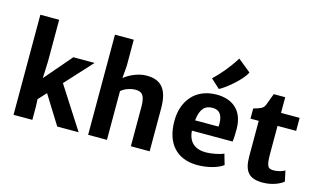

<svg xmlns="http://www.w3.org/2000/svg" viewBox="-101 -1189 2493 1503"><g transform="rotate(15 1145.5 -437.5)"><path d="M82 0H234.4V-104L231.9 -167L291.5 -231.9L436 0H609.4L391.1 -339.8L589.8 -556.6H417.5L229 -336.9L234.4 -477.1V-811H82Z M686.5 0H838.9V-395C872.6 -424.8 920.9 -436.5 948.7 -437C1011.7 -439 1032.7 -407.2 1032.7 -316.4V0H1185.1V-346.7C1185.1 -508.8 1123.5 -569.8 1000.5 -565.9C939.5 -564 869.1 -530.8 830.6 -498.5L838.9 -597.7V-811.5H686.5Z M1581.5 -611.3C1620.6 -628.4 1751 -731 1779.8 -797.9L1675.3 -882.8C1625.5 -801.8 1564 -730 1508.8 -678.2ZM1310.5 -280.3C1310.5 -99.6 1403.3 7.8 1573.2 7.8C1659.7 7.8 1743.2 -18.1 1779.8 -47.9L1754.9 -134.3C1725.6 -118.2 1651.4 -105.5 1611.8 -105.5C1525.9 -105.5 1469.2 -147 1462.9 -241.7H1792.5C1796.4 -266.6 1797.9 -304.2 1797.9 -346.2C1795.9 -508.3 1691.9 -565.4 1576.7 -564.5C1405.8 -563.5 1310.5 -442.4 1310.5 -280.3ZM1465.8 -326.2C1476.6 -424.8 1515.6 -456.1 1571.8 -456.1C1640.1 -456.1 1661.1 -407.7 1656.2 -326.2Z M1948.2 -165.5C1948.2 -40.5 1991.2 7.8 2102.1 7.8C2178.2 7.8 2242.2 -21 2269 -44.9L2250.5 -130.4C2232.9 -117.7 2190.4 -106.9 2164.1 -106.9C2117.2 -106.9 2100.6 -114.7 2100.6 -227.5V-451.2H2251.5V-556.6H2100.6V-683.6H2007.8C1994.6 -647.5 1980.5 -608.9 1971.2 -586.4C1958 -554.7 1930.2 -547.9 1881.3 -533.7V-451.2H1948.2Z"/></g></svg>

Font: Merriweather Sans
Style: Bold
Weight: 700
Designer: Eben Sorkin ( eben@eyebytes.com )
Foundry: Eben Sorkin
Version: Version 1.003